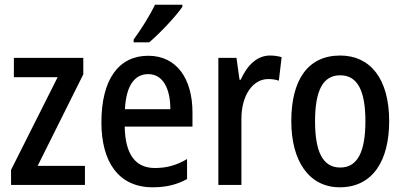

<svg xmlns="http://www.w3.org/2000/svg" viewBox="-20 -786 1717 816"><path d="M341 0V-81H140L334 -470V-540H39V-458H225L27 -64V0Z M755 -757V-766H639C617 -721 583 -666 548 -618V-606H614C658 -643 728 -717 755 -757ZM610 -549C484 -549 411 -448 411 -266C411 -99 483 10 629 10C686 10 731 -1 775 -25V-110C729 -83 688 -72 638 -72C555 -72 512 -131 510 -248H798V-308C798 -450 732 -549 610 -549ZM610 -471C674 -471 704 -407 704 -322H511C516 -422 552 -471 610 -471Z M1127 -550C1071 -550 1029 -506 1003 -447H998L985 -540H908V0H1006V-281C1006 -382 1055 -450 1120 -450C1136 -450 1152 -448 1165 -443L1177 -543C1161 -548 1143 -550 1127 -550Z M1634 -271C1634 -452 1553 -550 1426 -550C1288 -550 1218 -446 1218 -271C1218 -102 1293 10 1424 10C1564 10 1634 -103 1634 -271ZM1319 -270C1319 -399 1351 -466 1426 -466C1500 -466 1533 -399 1533 -271C1533 -142 1500 -74 1426 -74C1351 -74 1319 -143 1319 -270Z"/></svg>

Font: Noto Sans Arabic Cond Med
Style: Regular
Weight: 500
Width: 3
Designer: Monotype Design Team, Nadine Chahine, Nizar Qandah and Khaled Hosny
Foundry: Monotype Imaging Inc.
Version: Version 2.012